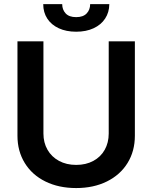

<svg xmlns="http://www.w3.org/2000/svg" viewBox="-20 -909 745 939"><path d="M639.6 -707V-245.1Q639.6 -169.9 603.8 -111.8Q567.9 -53.7 502.7 -21.5Q437.5 10.7 352.5 10.7Q267.1 10.7 201.9 -21.5Q136.7 -53.7 101.1 -111.8Q65.4 -169.9 65.4 -245.1V-707H192.4V-255.9Q192.4 -211.4 212.2 -176.8Q231.9 -142.1 268.3 -122.3Q304.7 -102.5 352.5 -102.5Q400.4 -102.5 436.5 -122.1Q472.7 -141.6 492.2 -176.5Q511.7 -211.4 511.7 -255.9V-707ZM352.5 -753.9Q303.7 -753.9 267.3 -770.8Q231 -787.6 211.2 -818.1Q191.4 -848.6 191.4 -888.7H284.2Q284.2 -861.8 301 -843.5Q317.9 -825.2 352.5 -825.2Q386.7 -825.2 403.8 -843.3Q420.9 -861.3 420.9 -888.7H514.6Q514.2 -848.6 494.1 -818.1Q474.1 -787.6 437.7 -770.8Q401.4 -753.9 352.5 -753.9Z"/></svg>

Font: Pretendard GOV SemiBold
Style: Regular
Weight: 600
Designer: Base glyphs from Inter by Rasmus Andersson; Hangeul glyphs from Noto Sans CJK(Source Han Sans) by Jang Soo-young and Kan
Foundry: Kil Hyung-jin
Version: Version 1.309